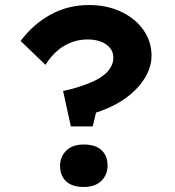

<svg xmlns="http://www.w3.org/2000/svg" viewBox="-20 -733 695 764"><path d="M262 -230 231 -371Q261 -377 289.5 -386Q318 -395 344 -406Q370 -417 389.5 -431.5Q409 -446 420 -464.5Q431 -483 431 -504Q431 -527 416.5 -543.5Q402 -560 379.5 -568Q357 -576 329 -576Q279 -576 236 -551Q193 -526 161 -475L62 -570Q112 -637 181.5 -675Q251 -713 334 -713Q405 -713 461.5 -686.5Q518 -660 550.5 -614Q583 -568 583 -511Q583 -474 565.5 -439Q548 -404 517.5 -374Q487 -344 447 -321.5Q407 -299 362 -285L349 -230ZM219 -74Q219 -109 243.5 -133.5Q268 -158 313 -158Q360 -158 384 -135.5Q408 -113 408 -74Q408 -38 383.5 -13.5Q359 11 313 11Q267 11 243 -11.5Q219 -34 219 -74Z"/></svg>

Font: Lexend Exa SemiBold
Style: Regular
Weight: 600
Designer: Bonnie Shaver-Troup, Thomas Jockin
Foundry: Lexend
Version: Version 1.007